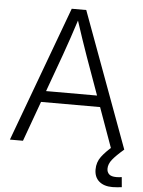

<svg xmlns="http://www.w3.org/2000/svg" viewBox="-61 -776 765 1029"><g transform="rotate(5 321.5 -261.5)"><path d="M13.7 0 282.7 -727.5H360.8L628.9 0H557.6L385.3 -479Q370.6 -520.5 353.3 -571.5Q335.9 -622.6 312 -696.3H331.1Q307.1 -622.1 289.8 -571Q272.5 -520 257.8 -479L84 0ZM141.1 -215.8V-275.9H501.5V-215.8ZM583 205.6Q537.1 205.6 511 182.9Q484.9 160.2 484.9 119.1Q484.9 80.1 507.6 49.8Q530.3 19.5 569.8 -13.7L628.9 0Q586.9 36.1 567.6 60.3Q548.3 84.5 548.3 109.4Q548.3 127.9 560.1 139.2Q571.8 150.4 599.6 150.4Q606.9 150.4 614.5 149.7Q622.1 148.9 628.4 147.9L633.3 201.7Q622.1 203.1 609.4 204.3Q596.7 205.6 583 205.6Z"/></g></svg>

Font: Inter 28pt Light
Style: Regular
Weight: 300
Designer: Rasmus Andersson
Foundry: rsms
Version: Version 4.001;git-66647c0bb